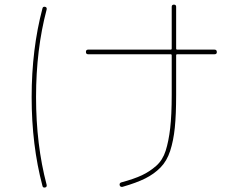

<svg xmlns="http://www.w3.org/2000/svg" viewBox="-20 -790 1040 850"><path d="M735.4 -549.8H370.1Q360.4 -549.8 360.4 -560.1Q360.4 -570.3 370.1 -570.3H735.4Q740.2 -570.3 740.2 -575.2V-759.8Q740.2 -769.5 750 -769.5Q759.8 -769.5 759.8 -759.8V-575.2Q759.8 -570.3 764.6 -570.3H929.7Q939.5 -570.3 939.9 -560.1Q940.4 -549.8 929.7 -549.8H764.6Q759.8 -549.8 759.8 -544.9V-370.1Q759.8 -282.2 753.9 -224.6Q748 -167 733.4 -122.1Q718.8 -77.1 690.4 -48.3Q662.1 -19.5 623 0Q584 19.5 522.5 37.1Q512.7 39.1 509.8 30.3Q507.8 20.5 516.6 17.6Q574.2 2 608.4 -14.2Q642.6 -30.3 671.4 -55.7Q700.2 -81.1 713.4 -122.6Q726.6 -164.1 733.4 -222.2Q740.2 -280.3 740.2 -370.1V-544.9Q740.2 -549.8 735.4 -549.8ZM179.7 40Q169.9 42 168 33.2Q120.1 -147.5 120.1 -359.9Q120.1 -572.3 168 -752.9Q169.9 -761.7 179.7 -759.8Q188.5 -757.8 186.5 -748Q139.6 -571.3 139.6 -360.4Q139.6 -149.4 186.5 28.3Q188.5 38.1 179.7 40Z"/></svg>

Font: Rounded-X Mgen+ 1mn thin
Style: Regular
Weight: 100
Designer: [Source Han Sans]
Ryoko NISHIZUKA  (kana & ideographs); Paul D. Hunt (Latin, Greek & Cyrillic); Wenlong ZHANG  (bopomofo
Version: Version 1.059.20150602